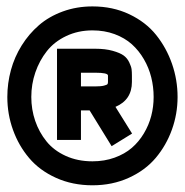

<svg xmlns="http://www.w3.org/2000/svg" viewBox="-20 -587 565 587"><path d="M271 -438Q302.2 -438 324.7 -431.6Q347.2 -425.3 358.2 -417.2Q369.1 -409.2 375.2 -396.2Q381.3 -383.3 382.3 -375.2Q383.3 -367.2 383.3 -356V-336.4Q383.3 -281.7 333 -260.3L383.8 -178.7L321.3 -140.1L253.9 -249.5H227.5V-159.2H154.3V-438ZM310.1 -356Q310.1 -364.7 271 -364.7H227.5V-322.8H271Q288.6 -322.8 297.9 -325.2Q307.1 -327.6 308.6 -329.8Q310.1 -332 310.1 -336.4ZM522.9 -290.5Q522.9 -238.8 505.6 -190.7Q488.3 -142.6 456.3 -104.5Q424.3 -66.4 374 -43.5Q323.7 -20.5 262.7 -20.5Q201.7 -20.5 151.4 -43.2Q101.1 -65.9 69.1 -103.8Q37.1 -141.6 19.8 -189.7Q2.4 -237.8 2.4 -290.5Q2.4 -332.5 13.4 -372.8Q24.4 -413.1 46.4 -448.2Q68.4 -483.4 99.1 -510Q129.9 -536.6 172.1 -552Q214.4 -567.4 262.7 -567.4Q324.7 -567.4 375.2 -543.5Q425.8 -519.5 457.3 -480.2Q488.8 -440.9 505.9 -391.8Q522.9 -342.8 522.9 -290.5ZM262.7 -494.1Q218.8 -494.1 182.4 -476.8Q146 -459.5 123.3 -430.7Q100.6 -401.9 88.1 -365.7Q75.7 -329.6 75.7 -290.5Q75.7 -252.4 87.6 -217.5Q99.6 -182.6 122.1 -154.8Q144.5 -127 180.9 -110.4Q217.3 -93.8 262.7 -93.8Q299.3 -93.8 330.3 -105Q361.3 -116.2 383.1 -135Q404.8 -153.8 419.9 -179.2Q435.1 -204.6 442.4 -232.7Q449.7 -260.7 449.7 -290.5Q449.7 -321.3 442.4 -350.6Q435.1 -379.9 419.9 -406Q404.8 -432.1 383.1 -451.7Q361.3 -471.2 330.3 -482.7Q299.3 -494.1 262.7 -494.1Z"/></svg>

Font: Anka/Coder Condensed
Style: Italic
Weight: 400
Width: 4
Italic angle: -12°
Monospace: yes
Version: Version 001.100